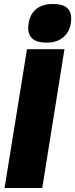

<svg xmlns="http://www.w3.org/2000/svg" viewBox="-20 -948 379 968"><path d="M247 -928Q294 -928 316.5 -909.5Q339 -891 339 -855Q339 -818 324 -790.5Q309 -763 281.5 -748Q254 -733 215 -733Q168 -733 145 -752Q122 -771 122 -807Q123 -842 136 -869Q149 -896 176.5 -912Q204 -928 247 -928ZM3 0 116 -700H305L193 0Z"/></svg>

Font: Georama ExtraCondensed Thin ExtraBold
Style: Italic
Weight: 800
Italic angle: -9°
Version: Version 1.001